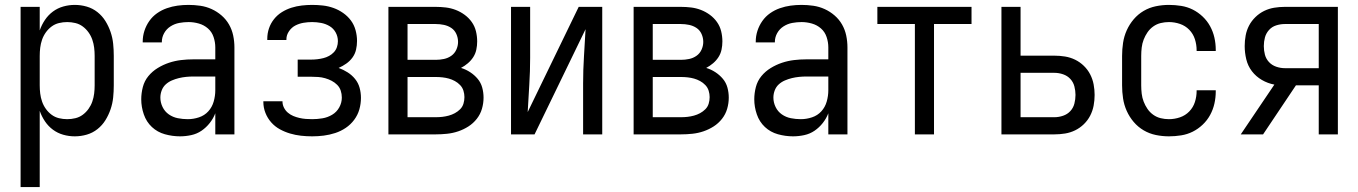

<svg xmlns="http://www.w3.org/2000/svg" viewBox="-20 -548 5540 783"><path d="M64 215V-520H142V-424Q150 -447 163.5 -467Q177 -487 196 -501Q215 -515 238 -521.5Q261 -528 285 -528Q310 -528 334 -521Q358 -514 377.5 -498.5Q397 -483 410 -462Q423 -441 431 -417.5Q439 -394 441.5 -369.5Q444 -345 444 -320V-200Q444 -175 441.5 -150.5Q439 -126 431 -102.5Q423 -79 410 -58Q397 -37 377.5 -21.5Q358 -6 334 1Q310 8 285 8Q261 8 238 1.5Q215 -5 196 -19Q177 -33 163.5 -53Q150 -73 142 -96V215ZM254 -62Q271 -62 287.5 -66Q304 -70 317.5 -80Q331 -90 341 -104Q351 -118 356.5 -134Q362 -150 364 -166.5Q366 -183 366 -200V-320Q366 -337 364 -353.5Q362 -370 356.5 -386Q351 -402 341 -416Q331 -430 317.5 -440Q304 -450 287.5 -454Q271 -458 254 -458Q237 -458 220.5 -454Q204 -450 190.5 -440Q177 -430 167 -416Q157 -402 151.5 -386Q146 -370 144 -353.5Q142 -337 142 -320V-200Q142 -183 144 -166.5Q146 -150 151.5 -134Q157 -118 167 -104Q177 -90 190.5 -80Q204 -70 220.5 -66Q237 -62 254 -62Z M714 8Q683 8 652.5 -0.5Q622 -9 599.5 -30Q577 -51 566.5 -81.5Q556 -112 556 -143Q556 -168 562.5 -193Q569 -218 585 -237.5Q601 -257 623 -270.5Q645 -284 669 -292Q693 -300 718 -303Q743 -306 769 -306H858V-355Q858 -376 851 -397Q844 -418 828 -432Q812 -446 791 -452Q770 -458 749 -458Q730 -458 711 -454.5Q692 -451 675.5 -440.5Q659 -430 649.5 -413Q640 -396 640 -377V-375H562V-378Q562 -401 569 -422.5Q576 -444 589 -462.5Q602 -481 620.5 -494Q639 -507 660.5 -514.5Q682 -522 704 -525Q726 -528 749 -528Q773 -528 797 -524.5Q821 -521 843 -511Q865 -501 883.5 -485Q902 -469 914 -448Q926 -427 931 -403Q936 -379 936 -355V0H858V-86Q850 -65 835.5 -46.5Q821 -28 802 -15Q783 -2 760 3Q737 8 714 8ZM746 -62Q769 -62 791.5 -69.5Q814 -77 829.5 -94Q845 -111 851.5 -134Q858 -157 858 -180V-236H769Q754 -236 739 -234.5Q724 -233 709.5 -229.5Q695 -226 681 -220Q667 -214 656 -204Q645 -194 639.5 -179.5Q634 -165 634 -150Q634 -130 643 -111.5Q652 -93 668.5 -81.5Q685 -70 705 -66Q725 -62 746 -62Z M1253 8Q1230 8 1207.5 5.5Q1185 3 1163 -3.5Q1141 -10 1121 -21Q1101 -32 1086 -49Q1071 -66 1062.5 -87.5Q1054 -109 1054 -132V-135H1132V-134Q1132 -121 1138 -109Q1144 -97 1154 -88.5Q1164 -80 1176 -75Q1188 -70 1201 -67Q1214 -64 1227 -63Q1240 -62 1253 -62Q1274 -62 1295 -65.5Q1316 -69 1334.5 -80Q1353 -91 1363.5 -110Q1374 -129 1374 -150Q1374 -165 1369.5 -178.5Q1365 -192 1355 -202Q1345 -212 1332.5 -218.5Q1320 -225 1306 -229Q1292 -233 1278 -234Q1264 -235 1250 -235H1194V-305H1250Q1262 -305 1274.5 -306.5Q1287 -308 1299 -311Q1311 -314 1322 -320Q1333 -326 1341.5 -335Q1350 -344 1354 -356Q1358 -368 1358 -380Q1358 -399 1349 -415.5Q1340 -432 1324 -441.5Q1308 -451 1289.5 -454.5Q1271 -458 1253 -458Q1235 -458 1217.5 -455Q1200 -452 1184.5 -444Q1169 -436 1158.5 -420.5Q1148 -405 1148 -388V-385H1070V-390Q1070 -412 1077 -432.5Q1084 -453 1097.5 -470Q1111 -487 1129.5 -498.5Q1148 -510 1168.5 -516.5Q1189 -523 1210.5 -525.5Q1232 -528 1253 -528Q1275 -528 1297 -525.5Q1319 -523 1340 -515.5Q1361 -508 1379.5 -495Q1398 -482 1411 -464.5Q1424 -447 1430 -425Q1436 -403 1436 -381Q1436 -363 1432 -345.5Q1428 -328 1417.5 -313.5Q1407 -299 1392 -288.5Q1377 -278 1361 -271Q1380 -264 1397.5 -253Q1415 -242 1428 -226Q1441 -210 1446.5 -190Q1452 -170 1452 -149Q1452 -125 1445.5 -102Q1439 -79 1424.5 -59.5Q1410 -40 1390 -26.5Q1370 -13 1347 -5.5Q1324 2 1300.5 5Q1277 8 1253 8Z M1757 0H1564V-520H1757Q1778 -520 1798.5 -517.5Q1819 -515 1838.5 -507.5Q1858 -500 1875 -487.5Q1892 -475 1904 -458Q1916 -441 1921 -420.5Q1926 -400 1926 -379Q1926 -362 1922.5 -345.5Q1919 -329 1910 -315Q1901 -301 1888 -290Q1875 -279 1860 -271Q1880 -265 1897.5 -253.5Q1915 -242 1928 -226.5Q1941 -211 1946.5 -191Q1952 -171 1952 -150Q1952 -127 1945.5 -104.5Q1939 -82 1924.5 -63.5Q1910 -45 1890.5 -32.5Q1871 -20 1849 -12.5Q1827 -5 1803.5 -2.5Q1780 0 1757 0ZM1642 -304H1757Q1774 -304 1790.5 -307.5Q1807 -311 1820.5 -320.5Q1834 -330 1841 -345.5Q1848 -361 1848 -377Q1848 -394 1841 -409.5Q1834 -425 1820.5 -434Q1807 -443 1790.5 -446.5Q1774 -450 1757 -450H1642ZM1642 -70H1757Q1771 -70 1784 -71.5Q1797 -73 1810 -76.5Q1823 -80 1835 -86.5Q1847 -93 1856.5 -102.5Q1866 -112 1870 -125Q1874 -138 1874 -152Q1874 -165 1870 -178Q1866 -191 1856.5 -201Q1847 -211 1835 -217.5Q1823 -224 1810.5 -227.5Q1798 -231 1784.5 -232.5Q1771 -234 1757 -234H1642Z M2064 0V-520H2142V-312Q2142 -257 2138.5 -202Q2135 -147 2132 -91L2340 -520H2436V0H2358V-208Q2358 -263 2361.5 -318Q2365 -373 2368 -429L2160 0Z M2757 0H2564V-520H2757Q2778 -520 2798.5 -517.5Q2819 -515 2838.5 -507.5Q2858 -500 2875 -487.5Q2892 -475 2904 -458Q2916 -441 2921 -420.5Q2926 -400 2926 -379Q2926 -362 2922.5 -345.5Q2919 -329 2910 -315Q2901 -301 2888 -290Q2875 -279 2860 -271Q2880 -265 2897.5 -253.5Q2915 -242 2928 -226.5Q2941 -211 2946.5 -191Q2952 -171 2952 -150Q2952 -127 2945.5 -104.5Q2939 -82 2924.5 -63.5Q2910 -45 2890.5 -32.5Q2871 -20 2849 -12.5Q2827 -5 2803.5 -2.5Q2780 0 2757 0ZM2642 -304H2757Q2774 -304 2790.5 -307.5Q2807 -311 2820.5 -320.5Q2834 -330 2841 -345.5Q2848 -361 2848 -377Q2848 -394 2841 -409.5Q2834 -425 2820.5 -434Q2807 -443 2790.5 -446.5Q2774 -450 2757 -450H2642ZM2642 -70H2757Q2771 -70 2784 -71.5Q2797 -73 2810 -76.5Q2823 -80 2835 -86.5Q2847 -93 2856.5 -102.5Q2866 -112 2870 -125Q2874 -138 2874 -152Q2874 -165 2870 -178Q2866 -191 2856.5 -201Q2847 -211 2835 -217.5Q2823 -224 2810.5 -227.5Q2798 -231 2784.5 -232.5Q2771 -234 2757 -234H2642Z M3214 8Q3183 8 3152.5 -0.5Q3122 -9 3099.5 -30Q3077 -51 3066.5 -81.5Q3056 -112 3056 -143Q3056 -168 3062.5 -193Q3069 -218 3085 -237.5Q3101 -257 3123 -270.5Q3145 -284 3169 -292Q3193 -300 3218 -303Q3243 -306 3269 -306H3358V-355Q3358 -376 3351 -397Q3344 -418 3328 -432Q3312 -446 3291 -452Q3270 -458 3249 -458Q3230 -458 3211 -454.5Q3192 -451 3175.5 -440.5Q3159 -430 3149.5 -413Q3140 -396 3140 -377V-375H3062V-378Q3062 -401 3069 -422.5Q3076 -444 3089 -462.5Q3102 -481 3120.5 -494Q3139 -507 3160.5 -514.5Q3182 -522 3204 -525Q3226 -528 3249 -528Q3273 -528 3297 -524.5Q3321 -521 3343 -511Q3365 -501 3383.5 -485Q3402 -469 3414 -448Q3426 -427 3431 -403Q3436 -379 3436 -355V0H3358V-86Q3350 -65 3335.5 -46.5Q3321 -28 3302 -15Q3283 -2 3260 3Q3237 8 3214 8ZM3246 -62Q3269 -62 3291.5 -69.5Q3314 -77 3329.5 -94Q3345 -111 3351.5 -134Q3358 -157 3358 -180V-236H3269Q3254 -236 3239 -234.5Q3224 -233 3209.5 -229.5Q3195 -226 3181 -220Q3167 -214 3156 -204Q3145 -194 3139.5 -179.5Q3134 -165 3134 -150Q3134 -130 3143 -111.5Q3152 -93 3168.5 -81.5Q3185 -70 3205 -66Q3225 -62 3246 -62Z M3711 0V-450H3558V-520H3942V-450H3789V0Z M4064 0V-520H4142V-321H4280Q4302 -321 4323.5 -317.5Q4345 -314 4364.5 -304.5Q4384 -295 4400 -279.5Q4416 -264 4426 -244.5Q4436 -225 4440 -203.5Q4444 -182 4444 -161Q4444 -139 4440 -117.5Q4436 -96 4426 -76.5Q4416 -57 4400 -41.5Q4384 -26 4364.5 -16.5Q4345 -7 4323.5 -3.5Q4302 0 4280 0ZM4142 -70H4280Q4298 -70 4315.5 -76Q4333 -82 4345 -95Q4357 -108 4361.5 -125.5Q4366 -143 4366 -161Q4366 -178 4361.5 -195.5Q4357 -213 4345 -226Q4333 -239 4315.5 -245Q4298 -251 4280 -251H4142Z M4747 8Q4720 8 4693.5 2.5Q4667 -3 4644 -16.5Q4621 -30 4603.5 -50.5Q4586 -71 4575 -95.5Q4564 -120 4560 -146.5Q4556 -173 4556 -200V-320Q4556 -347 4560 -373.5Q4564 -400 4575 -424.5Q4586 -449 4603.5 -469.5Q4621 -490 4644 -503.5Q4667 -517 4693.5 -522.5Q4720 -528 4747 -528Q4772 -528 4797 -524Q4822 -520 4844 -509Q4866 -498 4884.5 -480.5Q4903 -463 4915 -441Q4927 -419 4932.5 -394.5Q4938 -370 4938 -345V-340H4860V-343Q4860 -366 4853 -388Q4846 -410 4830 -426.5Q4814 -443 4792 -450.5Q4770 -458 4747 -458Q4730 -458 4713.5 -454Q4697 -450 4683 -440Q4669 -430 4659.5 -416Q4650 -402 4644 -386.5Q4638 -371 4636 -354Q4634 -337 4634 -320V-200Q4634 -183 4636 -166Q4638 -149 4644 -133.5Q4650 -118 4659.5 -104Q4669 -90 4683 -80Q4697 -70 4713.5 -66Q4730 -62 4747 -62Q4770 -62 4792 -69.5Q4814 -77 4830 -93.5Q4846 -110 4853 -132Q4860 -154 4860 -177V-180H4938V-175Q4938 -150 4932.5 -125.5Q4927 -101 4915 -79Q4903 -57 4884.5 -39.5Q4866 -22 4844 -11Q4822 0 4797 4Q4772 8 4747 8Z M5040 0 5177 -203Q5150 -208 5126 -222Q5102 -236 5085.5 -257.5Q5069 -279 5062.5 -306Q5056 -333 5056 -360Q5056 -382 5060 -403.5Q5064 -425 5074 -444Q5084 -463 5100 -478.5Q5116 -494 5135.5 -503.5Q5155 -513 5176.5 -516.5Q5198 -520 5219 -520H5436V0H5358V-200H5265L5131 0ZM5358 -270V-450H5219Q5202 -450 5184.5 -444.5Q5167 -439 5155 -425.5Q5143 -412 5138.5 -395Q5134 -378 5134 -360Q5134 -342 5138.5 -325Q5143 -308 5155 -295Q5167 -282 5184.5 -276Q5202 -270 5219 -270Z"/></svg>

Font: HulyMono
Style: Regular
Weight: 400
Monospace: yes
Designer: Belleve Invis
Foundry: Belleve Invis
Version: Version 33.2.5; ttfautohint (v1.8.4)